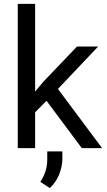

<svg xmlns="http://www.w3.org/2000/svg" viewBox="-20 -770 554 998"><path d="M162.6 -750H72.3V0H162.6V-186.5L221.7 -246.1L405.3 0H510.7L281.2 -307.6L490.2 -528.3H380.4L208.5 -348.6L162.6 -294.4ZM304.2 17.1H225.6V56.6C225.6 104 213.4 138.2 189.5 175.3L238.8 207.5C280.8 170.9 304.2 107.4 304.2 54.7Z"/></svg>

Font: Bert Sans
Style: Regular
Weight: 400
Designer: Christian Robertson (Google), Cristiano Sobral
Foundry: Google, Cristiano Sobral
Version: Version 3.101